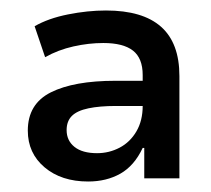

<svg xmlns="http://www.w3.org/2000/svg" viewBox="-20 -734 403 366"><path d="M148 -388Q97 -388 65 -415Q33 -442 33 -485Q33 -536 77 -558Q121 -580 200 -580H258V-532H201Q170 -532 148.5 -527.5Q127 -523 117 -513Q107 -503 107 -486Q107 -466 122 -454Q137 -442 165 -442Q188 -442 208 -452.5Q228 -463 240 -483.5Q252 -504 252 -532V-591Q252 -623 233.5 -637.5Q215 -652 177 -652Q149 -652 120 -645.5Q91 -639 66 -625L46 -684Q72 -699 109.5 -706.5Q147 -714 182 -714Q252 -714 287 -683Q322 -652 322 -589V-394H255V-452H252Q236 -418 209.5 -403Q183 -388 148 -388Z"/></svg>

Font: Nunito Sans 8pt SemiBold
Style: Regular
Weight: 600
Version: Version 3.101;gftools[0.9.27]